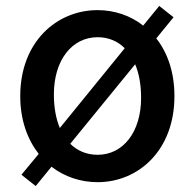

<svg xmlns="http://www.w3.org/2000/svg" viewBox="-20 -598 655 645"><path d="M100 27 153 -38C197 -4 251 14 308 14C444 14 566 -92 566 -275C566 -355 543 -421 505 -469L563 -540L515 -578L461 -512C418 -546 364 -564 308 -564C171 -564 48 -458 48 -275C48 -195 72 -130 110 -81L52 -11ZM308 -78C272 -78 240 -91 216 -115L434 -382C447 -352 454 -313 454 -269C454 -155 394 -78 308 -78ZM181 -168C168 -199 161 -237 161 -281C161 -395 221 -473 308 -473C344 -473 375 -460 399 -436Z"/></svg>

Font: Noto Sans JP Medium
Style: Regular
Weight: 500
Designer: Ryoko NISHIZUKA 西塚涼子 (kana, bopomofo & ideographs); Paul D. Hunt (Latin, Greek & Cyrillic); Sandoll Communications 산돌커뮤니
Foundry: Adobe
Version: Version 2.004;hotconv 1.0.118;makeotfexe 2.5.65603